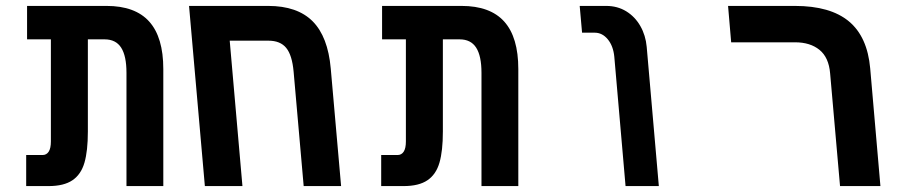

<svg xmlns="http://www.w3.org/2000/svg" viewBox="-20 -629 3040 649"><path d="M333.5 -496H277V-184Q277 -119 265.5 -79.2Q254 -39.5 225 -19.8Q196 0 144 0H68.5V-105H124Q137 -105 144.5 -116.2Q152 -127.5 152 -151V-496H71.5V-609H340Q437 -609 484.5 -556Q532 -503 532 -395.5V0H407.5V-383Q407.5 -440 389.5 -468Q371.5 -496 333.5 -496Z M1098 -397.5 1133 0H1006.5L972.5 -386.5Q967.5 -442.5 947.5 -467Q927.5 -491.5 887.5 -491.5H756.5L799.5 0H672.5L619 -609H886.5Q985 -609 1036.8 -557Q1088.5 -505 1098 -397.5Z M1533.5 -496H1477V-184Q1477 -119 1465.5 -79.2Q1454 -39.5 1425 -19.8Q1396 0 1344 0H1268.5V-105H1324Q1337 -105 1344.5 -116.2Q1352 -127.5 1352 -151V-496H1271.5V-609H1540Q1637 -609 1684.5 -556Q1732 -503 1732 -395.5V0H1607.5V-383Q1607.5 -440 1589.5 -468Q1571.5 -496 1533.5 -496Z M1990.5 -518.5H1947.5L1939.5 -609H2029Q2067 -609 2096.8 -590.8Q2126.5 -572.5 2144.5 -541Q2162.5 -509.5 2166 -470.5L2207 0H2094.5L2056.5 -437Q2053 -473.5 2034.5 -496Q2016 -518.5 1990.5 -518.5Z M2667.5 -486H2451.5L2441 -609H2667Q2786.5 -609 2849.2 -557Q2912 -505 2921.5 -397.5L2956 0H2819.5L2786 -381Q2781.5 -435 2750 -460.5Q2718.5 -486 2667.5 -486Z"/></svg>

Font: JuliaMono
Style: Bold Italic
Weight: 700
Italic angle: -9°
Monospace: yes
Designer: cormullion
Foundry: corm
Version: Version 0.057; ttfautohint (v1.8.4)